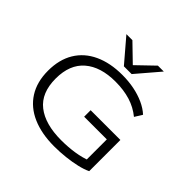

<svg xmlns="http://www.w3.org/2000/svg" viewBox="-226 -1169 1401 1401"><g transform="rotate(45 475.0 -468.0)"><path d="M518 8Q388 8 293 -33.5Q198 -75 147 -155.5Q96 -236 96 -351Q96 -466 145 -547Q194 -628 285.5 -670.5Q377 -713 502 -713Q567 -713 624.5 -701.5Q682 -690 730.5 -668Q779 -646 814 -614L778 -556Q723 -601 654.5 -622Q586 -643 501 -643Q348 -643 262 -569Q176 -495 176 -350Q176 -202 266.5 -131Q357 -60 523 -60Q594 -60 658.5 -70Q723 -80 776 -101L754 -69V-300H520V-367H827V-45Q792 -28 742.5 -16.5Q693 -5 635 1.5Q577 8 518 8ZM465 -765 312 -944H374L505 -817L637 -944H698L545 -765Z"/></g></svg>

Font: Nunito Sans 7pt Expanded Light
Style: Regular
Weight: 300
Width: 7
Designer: Vernon Adams
Foundry: Vernon Adams
Version: Version 3.101;gftools[0.9.27]